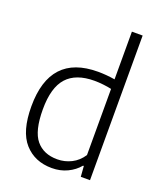

<svg xmlns="http://www.w3.org/2000/svg" viewBox="-149 -903 849 1008"><g transform="rotate(20 276.0 -399.5)"><path d="M50 -259.5Q50 -549.5 317.5 -549.5Q363 -549.5 412 -541.5V-808H472V0H420.5L416 -59H411.5Q386 -28 347 -9.5Q308 9 261 9Q165.5 9 107.8 -55.5Q50 -120 50 -259.5ZM412 -118.5V-488Q392.5 -492.5 366.2 -495.5Q340 -498.5 316 -498.5Q213 -498.5 162.5 -442.8Q112 -387 112 -265.5Q112 -144.5 153.8 -94.2Q195.5 -44 272 -44Q313.5 -44 350.5 -62.5Q387.5 -81 412 -118.5Z"/></g></svg>

Font: Encode Sans Light
Style: Regular
Weight: 300
Designer: Multiple Designers
Foundry: Impallari Type
Version: Version 2.000